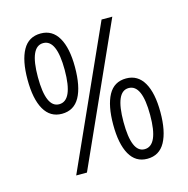

<svg xmlns="http://www.w3.org/2000/svg" viewBox="-97 -726 812 829"><g transform="rotate(-15 309.0 -311.0)"><path d="M156 -273Q104 -273 77 -320Q50 -367 50 -454Q50 -539 76 -585.5Q102 -632 156 -632Q208 -632 235 -585.5Q262 -539 262 -454Q262 -367 236 -320Q210 -273 156 -273ZM426 -622H474L194 0H146ZM155 -316Q216 -316 216 -453Q216 -589 156 -589Q96 -589 96 -453Q96 -316 155 -316ZM462 10Q410 10 383.5 -37Q357 -84 357 -170Q357 -255 382.5 -302Q408 -349 462 -349Q514 -349 541 -302.5Q568 -256 568 -170Q568 -85 542 -37.5Q516 10 462 10ZM461 -33Q522 -33 522 -170Q522 -306 462 -306Q403 -306 403 -170Q403 -33 461 -33Z"/></g></svg>

Font: Noto Sans Gurmukhi ExtraCondensed Light
Style: Regular
Weight: 300
Width: 2
Designer: Jelle Bosma - Monotype Design Team
Foundry: Monotype Imaging Inc.
Version: Version 2.004; ttfautohint (v1.8.4.7-5d5b)